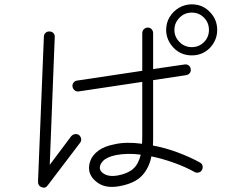

<svg xmlns="http://www.w3.org/2000/svg" viewBox="-20 -877 1040 884"><path d="M531 -20Q471 -9 434.5 -32.5Q398 -56 391 -90Q387 -113 396.5 -138Q406 -163 432.5 -183Q459 -203 504 -212Q533 -219 566.5 -219.5Q600 -220 634 -215Q634 -223 634.5 -230.5Q635 -238 635 -247V-500L342 -456Q332 -455 324 -461Q316 -467 314 -477Q312 -488 318.5 -496.5Q325 -505 335 -506L635 -551V-724Q635 -735 642.5 -742.5Q650 -750 660 -750Q671 -750 678 -742.5Q685 -735 685 -724V-559L829 -580Q840 -582 848.5 -576Q857 -570 858 -559Q860 -549 854 -541Q848 -533 837 -531L685 -508V-247Q685 -237 685 -227Q685 -217 684 -207Q743 -196 800 -174.5Q857 -153 900 -129Q910 -124 912.5 -114Q915 -104 910 -95Q906 -86 895.5 -83Q885 -80 876 -85Q835 -108 782.5 -127Q730 -146 677 -157Q667 -104 634 -68.5Q601 -33 531 -20ZM172 -15Q155 -21 155 -40L182 -708Q182 -719 190 -726Q198 -733 208 -732Q219 -732 226 -724.5Q233 -717 232 -706L209 -118L308 -250Q315 -258 325.5 -259.5Q336 -261 344 -255Q352 -248 353.5 -238Q355 -228 349 -220L200 -24Q189 -8 172 -15ZM863 -622Q814 -622 780 -656Q745 -693 745 -739Q745 -772 761 -798.5Q777 -825 804 -841Q831 -857 863 -857Q913 -857 946 -822Q980 -788 980 -739Q980 -692 946 -656Q912 -622 863 -622ZM863 -660Q896 -660 919 -683Q942 -706 942 -739Q942 -773 919 -796Q896 -819 863 -819Q830 -819 807 -796Q783 -772 783 -739Q783 -707 807 -683Q830 -660 863 -660ZM522 -69Q569 -78 593.5 -100Q618 -122 628 -165Q597 -169 568.5 -168.5Q540 -168 514 -163Q471 -154 454 -135.5Q437 -117 440 -100Q443 -84 464.5 -73.5Q486 -63 522 -69Z"/></svg>

Font: Zen Kurenaido
Style: Regular
Weight: 400
Designer: Yoshimichi Ohira
Foundry: Positype
Version: Version 1.001